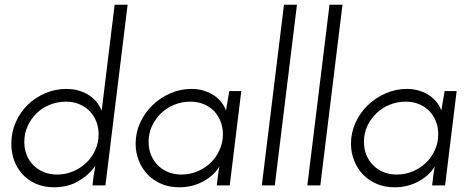

<svg xmlns="http://www.w3.org/2000/svg" viewBox="-20 -786 2008 814"><path d="M28 -177Q28 -226 47 -268.5Q66 -311 98 -342Q130 -373 172 -391Q214 -409 261 -409Q292 -409 317 -401Q342 -393 361 -380Q380 -367 392.5 -350Q405 -333 411 -316L466 -766H521L427 0H372L377 -41Q379 -52 381 -62.5Q383 -73 384 -83Q359 -46 314 -19Q269 8 209 8Q167 8 133.5 -6.5Q100 -21 76.5 -46Q53 -71 40.5 -104.5Q28 -138 28 -177ZM83 -184Q83 -155 93 -129.5Q103 -104 121.5 -85.5Q140 -67 165.5 -56.5Q191 -46 222 -46Q258 -46 290 -59.5Q322 -73 346 -96Q370 -119 384 -150Q398 -181 398 -217Q398 -246 388 -271.5Q378 -297 359.5 -315.5Q341 -334 315.5 -344.5Q290 -355 260 -355Q224 -355 191.5 -342Q159 -329 135 -305.5Q111 -282 97 -251Q83 -220 83 -184Z M555 -177Q555 -224 574.5 -266.5Q594 -309 627 -340.5Q660 -372 702.5 -390.5Q745 -409 791 -409Q821 -409 846 -401Q871 -393 890 -379.5Q909 -366 921 -349.5Q933 -333 938 -317L952 -400H1003L954 0H899L904 -41Q906 -52 907 -62Q908 -72 910 -81Q901 -64 885 -48.5Q869 -33 847 -20Q825 -7 798 0.5Q771 8 740 8Q698 8 664 -6.5Q630 -21 606 -46Q582 -71 568.5 -105Q555 -139 555 -177ZM610 -185Q610 -155 620 -130Q630 -105 648.5 -86Q667 -67 692.5 -56.5Q718 -46 749 -46Q785 -46 817 -59.5Q849 -73 873 -96Q897 -119 911 -150.5Q925 -182 925 -217Q925 -246 915 -271.5Q905 -297 887 -315.5Q869 -334 843.5 -344.5Q818 -355 787 -355Q751 -355 719 -342Q687 -329 663 -306Q639 -283 624.5 -252Q610 -221 610 -185Z M1145 0H1090L1184 -766H1239Z M1338 0H1283L1377 -766H1432Z M1468 -177Q1468 -224 1487.5 -266.5Q1507 -309 1540 -340.5Q1573 -372 1615.5 -390.5Q1658 -409 1704 -409Q1734 -409 1759 -401Q1784 -393 1803 -379.5Q1822 -366 1834 -349.5Q1846 -333 1851 -317L1865 -400H1916L1867 0H1812L1817 -41Q1819 -52 1820 -62Q1821 -72 1823 -81Q1814 -64 1798 -48.5Q1782 -33 1760 -20Q1738 -7 1711 0.5Q1684 8 1653 8Q1611 8 1577 -6.5Q1543 -21 1519 -46Q1495 -71 1481.5 -105Q1468 -139 1468 -177ZM1523 -185Q1523 -155 1533 -130Q1543 -105 1561.5 -86Q1580 -67 1605.5 -56.5Q1631 -46 1662 -46Q1698 -46 1730 -59.5Q1762 -73 1786 -96Q1810 -119 1824 -150.5Q1838 -182 1838 -217Q1838 -246 1828 -271.5Q1818 -297 1800 -315.5Q1782 -334 1756.5 -344.5Q1731 -355 1700 -355Q1664 -355 1632 -342Q1600 -329 1576 -306Q1552 -283 1537.5 -252Q1523 -221 1523 -185Z"/></svg>

Font: Josefin Sans
Style: Italic
Weight: 400
Italic angle: -7.5°
Designer: Santiago Orozco
Foundry: Typemade